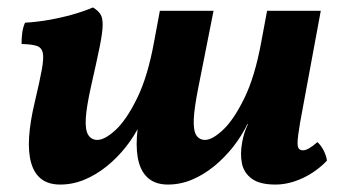

<svg xmlns="http://www.w3.org/2000/svg" viewBox="-20 -487 924 516"><path d="M141.6 9Q110.7 9 91.3 -5.7Q72 -20.5 63.8 -49Q55.6 -77.5 58.2 -118.7Q60.8 -159.9 73.4 -212.5Q86.8 -268.8 92.5 -300.5Q98.3 -332.2 94.7 -346.1Q91.2 -360.1 77.4 -364.1Q63.6 -368.2 38.1 -368.7Q37.6 -382.4 39.7 -398.1Q41.7 -413.8 47.3 -426Q75.9 -427.5 109.4 -433.2Q143 -438.9 174.7 -447.9Q206.5 -456.9 229.9 -467Q243 -459 249.5 -449.4Q256.1 -439.9 255.9 -419.7Q255.7 -399.6 247.8 -360.7Q239.9 -321.8 224.6 -254.6Q212.6 -200.9 210.6 -169.3Q208.7 -137.6 217.2 -124.3Q225.7 -111 241.6 -111Q261.7 -111 290.8 -137.8Q319.8 -164.7 348.4 -222.9Q377 -281 394 -374.1L409.6 -458H553.9L512.8 -250.7Q502.3 -198 500.8 -167.4Q499.4 -136.7 507.4 -123.8Q515.4 -111 531.4 -111Q550.4 -111 579.2 -137.8Q608 -164.7 636.6 -222.9Q665.1 -281 682.1 -374.1L697.8 -458H842.1L795.7 -207.4Q784.8 -151 781.4 -124.2Q778 -97.4 781.5 -90.2Q785 -83 794.4 -83Q808.2 -83 832.9 -105.1Q842 -97.5 849.4 -83.3Q856.8 -69 858.7 -55.3Q830 -25.3 793 -8.1Q756 9 720.1 9Q678.1 9 656.6 -6.8Q635.1 -22.6 630.1 -48.4Q625 -74.2 631 -105.6Q633 -117.1 636.7 -129.1Q640.5 -141.1 646.5 -153.6H645Q629.3 -121.3 606.4 -92.2Q583.5 -63.2 555.4 -40.2Q527.3 -17.3 495.9 -4.1Q464.5 9 431.3 9Q400.4 9 381.1 -6Q361.7 -20.9 353.5 -49.4Q345.3 -77.9 347.9 -119.2Q350.5 -160.4 363.1 -212.9L356.8 -153.6Q341.2 -121.3 318.3 -92.2Q295.4 -63.2 267 -40.2Q238.6 -17.3 206.9 -4.1Q175.3 9 141.6 9Z"/></svg>

Font: Vollkorn
Style: Italic
Weight: 400
Italic angle: -11°
Designer: Friedrich Althausen
Foundry: Friedrich Althausen
Version: Version 5.001